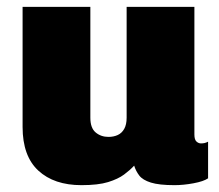

<svg xmlns="http://www.w3.org/2000/svg" viewBox="-20 -531 640 561"><path d="M218 10Q138 10 92 -32.5Q46 -75 46 -160V-511H244V-187Q244 -157 259.5 -144Q275 -131 297 -131Q312 -131 324 -136.5Q336 -142 343 -154.5Q350 -167 350 -187V-511H548V-138Q548 -123 554 -117.5Q560 -112 567 -112Q573 -112 577.5 -113Q582 -114 588 -117V-10Q575 -1 545.5 4.5Q516 10 490 10Q445 10 421 2.5Q397 -5 387 -18Q377 -31 372 -47Q360 -34 342.5 -21Q325 -8 296 1Q267 10 218 10Z"/></svg>

Font: Chivo Mono Black
Style: Regular
Weight: 900
Designer: Hector Gatti
Foundry: Omnibus-Type
Version: Version 1.008